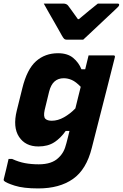

<svg xmlns="http://www.w3.org/2000/svg" viewBox="-49 -850 687 1075"><path d="M276 -552Q329 -552 360.5 -526Q392 -500 407 -462H428L447 -540H586Q597 -540 594 -529Q571 -438 550.5 -357Q530 -276 509 -194.5Q488 -113 465 -22Q435 99 359.5 152Q284 205 165 205Q82 205 33.5 189.5Q-15 174 -26 163Q-30 159 -28 153Q-20 121 -14 96Q-8 71 -1 40H19Q56 57 91.5 63.5Q127 70 168 70Q242 70 279 33Q295 18 305.5 -1Q316 -20 323 -49Q328 -67 332 -84Q336 -101 340 -117H319Q291 -77 255 -53.5Q219 -30 166 -30Q93 -30 57.5 -84Q22 -138 45 -231L76 -356Q102 -462 152.5 -507Q203 -552 276 -552ZM205 -185Q216 -174 241 -174Q275 -174 309.5 -193.5Q344 -213 373 -243Q380 -272 387.5 -302Q395 -332 403 -364Q376 -392 353.5 -402Q331 -412 308 -412Q277 -412 256.5 -394Q236 -376 226 -337L201 -234Q193 -197 205 -185ZM417 -628H323Q316 -628 311 -632Q306 -636 298 -650Q293 -659 281.5 -679.5Q270 -700 254.5 -727Q239 -754 223.5 -781Q208 -808 196 -830H305Q323 -830 332 -819Q338 -811 351.5 -792.5Q365 -774 387 -743H393Q429 -773 453.5 -793.5Q478 -814 499 -830H609Q620 -830 618 -821Q617 -817 613 -812.5Q609 -808 593 -793Q579 -780 554.5 -757Q530 -734 503.5 -709Q477 -684 453.5 -662Q430 -640 417 -628Z"/></svg>

Font: Recursive Mn Lnr St XBd
Style: Italic
Weight: 800
Italic angle: -15°
Monospace: yes
Version: Version 1.079;hotconv 1.0.112;makeotfexe 2.5.65598; ttfautoh